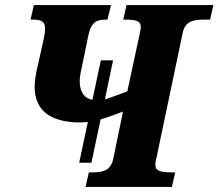

<svg xmlns="http://www.w3.org/2000/svg" viewBox="-20 -734 858 754"><path d="M668 -57H660C613 -57 590 -61 590 -87C590 -92 591 -101 595 -117L697 -603C707 -653 741 -657 788 -657H805L818 -714H477L464 -657H470C512 -657 533 -653 533 -627C533 -622 531 -613 528 -598L480 -375C436 -359 410 -349 392 -344L424 -497H376L343 -342C312 -348 293 -371 293 -416C293 -439 302 -473 304 -483L327 -595C339 -650 360 -657 400 -657H402L416 -714H113L100 -657H104C140 -657 157 -652 157 -621C157 -597 147 -561 141 -533L130 -483C123 -455 116 -423 116 -394C116 -302 175 -256 287 -253C300 -253 313 -254 325 -255L291 -95H339L375 -265C403 -273 431 -284 463 -296L425 -111C414 -61 382 -57 335 -57H329L316 0H655Z"/></svg>

Font: Noto Serif SemiCondensed Extra
Style: Italic
Weight: 800
Width: 4
Italic angle: -12°
Designer: Monotype Design Team
Foundry: Monotype Imaging Inc.
Version: Version 1.901